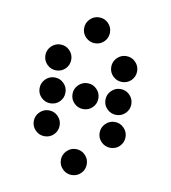

<svg xmlns="http://www.w3.org/2000/svg" viewBox="-76 -735 699 785"><g transform="rotate(10 273.5 -342.0)"><path d="M327.1 -615.2Q327.1 -592.8 311.5 -577.1Q295.9 -561.5 273.4 -561.5Q251.5 -561.5 235.6 -577.1Q219.7 -592.8 219.7 -615.2Q219.7 -637.2 235.6 -653.1Q251.5 -668.9 273.4 -668.9Q295.9 -668.9 311.5 -653.1Q327.1 -637.2 327.1 -615.2ZM190.4 -478.5Q190.4 -456.1 174.8 -440.4Q159.2 -424.8 136.7 -424.8Q114.7 -424.8 98.9 -440.4Q83 -456.1 83 -478.5Q83 -500.5 98.9 -516.4Q114.7 -532.2 136.7 -532.2Q159.2 -532.2 174.8 -516.4Q190.4 -500.5 190.4 -478.5ZM463.9 -478.5Q463.9 -456.1 448.2 -440.4Q432.6 -424.8 410.2 -424.8Q388.2 -424.8 372.3 -440.4Q356.4 -456.1 356.4 -478.5Q356.4 -500.5 372.3 -516.4Q388.2 -532.2 410.2 -532.2Q432.6 -532.2 448.2 -516.4Q463.9 -500.5 463.9 -478.5ZM190.4 -341.8Q190.4 -319.3 174.8 -303.7Q159.2 -288.1 136.7 -288.1Q114.7 -288.1 98.9 -303.7Q83 -319.3 83 -341.8Q83 -363.8 98.9 -379.6Q114.7 -395.5 136.7 -395.5Q159.2 -395.5 174.8 -379.6Q190.4 -363.8 190.4 -341.8ZM327.1 -341.8Q327.1 -319.3 311.5 -303.7Q295.9 -288.1 273.4 -288.1Q251.5 -288.1 235.6 -303.7Q219.7 -319.3 219.7 -341.8Q219.7 -363.8 235.6 -379.6Q251.5 -395.5 273.4 -395.5Q295.9 -395.5 311.5 -379.6Q327.1 -363.8 327.1 -341.8ZM463.9 -341.8Q463.9 -319.3 448.2 -303.7Q432.6 -288.1 410.2 -288.1Q388.2 -288.1 372.3 -303.7Q356.4 -319.3 356.4 -341.8Q356.4 -363.8 372.3 -379.6Q388.2 -395.5 410.2 -395.5Q432.6 -395.5 448.2 -379.6Q463.9 -363.8 463.9 -341.8ZM190.4 -205.1Q190.4 -182.6 174.8 -167Q159.2 -151.4 136.7 -151.4Q114.7 -151.4 98.9 -167Q83 -182.6 83 -205.1Q83 -227.1 98.9 -242.9Q114.7 -258.8 136.7 -258.8Q159.2 -258.8 174.8 -242.9Q190.4 -227.1 190.4 -205.1ZM463.9 -205.1Q463.9 -182.6 448.2 -167Q432.6 -151.4 410.2 -151.4Q388.2 -151.4 372.3 -167Q356.4 -182.6 356.4 -205.1Q356.4 -227.1 372.3 -242.9Q388.2 -258.8 410.2 -258.8Q432.6 -258.8 448.2 -242.9Q463.9 -227.1 463.9 -205.1ZM327.1 -68.4Q327.1 -45.9 311.5 -30.3Q295.9 -14.6 273.4 -14.6Q251.5 -14.6 235.6 -30.3Q219.7 -45.9 219.7 -68.4Q219.7 -90.3 235.6 -106.2Q251.5 -122.1 273.4 -122.1Q295.9 -122.1 311.5 -106.2Q327.1 -90.3 327.1 -68.4Z"/></g></svg>

Font: DatDot
Style: Regular
Weight: 400
Designer: GGBot
Version: 1.00